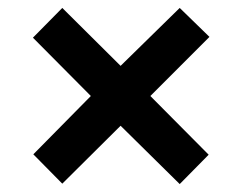

<svg xmlns="http://www.w3.org/2000/svg" viewBox="-20 -595 612 484"><path d="M433 -575 284 -429 137 -575 63 -500 209 -353 64 -206 137 -132 284 -278 433 -131 506 -205 359 -353 508 -502Z"/></svg>

Font: Noto Sans Adlam
Style: Bold
Weight: 700
Designer: Mark Jamra, Neil Patel
Foundry: JamraPatel LLC
Version: Version 3.001